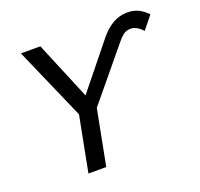

<svg xmlns="http://www.w3.org/2000/svg" viewBox="-118 -799 967 930"><g transform="rotate(-20 365.5 -334.5)"><path d="M627 -668.9Q657.7 -668.9 682.4 -658Q707 -647 731 -622.1L677.2 -555.7Q647.5 -589.4 617.2 -589.4Q594.2 -589.4 579.3 -578.1Q564.5 -566.9 550.3 -549.3L332 -285.2L276.9 0H185.1L240.2 -285.2L76.7 -658.7H176.8L301.3 -360.4Q424.8 -514.6 487.8 -591.8Q550.8 -668.9 627 -668.9Z"/></g></svg>

Font: Liberation Mono
Style: Italic
Weight: 400
Italic angle: -12°
Monospace: yes
Designer: Steve Matteson
Foundry: Ascender Corporation
Version: Version 2.1.5